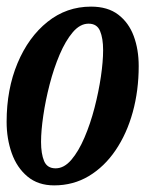

<svg xmlns="http://www.w3.org/2000/svg" viewBox="-22 -550 452 580"><path d="M-2 -182Q-2 -280.5 31 -359.2Q64 -438 121.5 -484Q179 -530 253 -530Q303.5 -530 335.2 -505.8Q367 -481.5 382 -441Q397 -400.5 397 -350.5Q397 -276.5 379 -211.2Q361 -146 327.2 -96.2Q293.5 -46.5 246.5 -18.2Q199.5 10 141.5 10Q93 10 61 -16.8Q29 -43.5 13.5 -87.2Q-2 -131 -2 -182ZM102 -121.5Q102 -85.5 111.2 -63.5Q120.5 -41.5 146 -41.5Q171.5 -41.5 193.5 -67.2Q215.5 -93 233.2 -134.5Q251 -176 263.5 -224.2Q276 -272.5 282.8 -318.5Q289.5 -364.5 289.5 -398.5Q289.5 -434.5 280.2 -456.5Q271 -478.5 245.5 -478.5Q220 -478.5 198 -452.8Q176 -427 158.2 -385.2Q140.5 -343.5 128 -295.2Q115.5 -247 108.8 -201Q102 -155 102 -121.5Z"/></svg>

Font: Besley* Condensed Medium
Style: Italic
Weight: 500
Width: 3
Italic angle: -13°
Designer: Owen Earl
Foundry: indestructible type*
Version: Version 3.000; ttfautohint (v1.8.3)